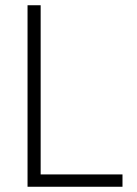

<svg xmlns="http://www.w3.org/2000/svg" viewBox="-20 -715 523 732"><path d="M447 -3H85V-695H135V-50H447Z"/></svg>

Font: LXGW 975 Gothic SC 200W
Style: Regular
Weight: 200
Version: Version 2.01;February 25, 2021